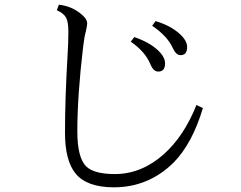

<svg xmlns="http://www.w3.org/2000/svg" viewBox="-20 -798 1040 828"><path d="M855 -332Q809.1 -178.7 729 -97.2Q620.6 9.8 471.2 9.8Q355 9.8 306.2 -49.3Q260.3 -105 260.3 -225.1Q260.3 -372.1 271 -552.2Q274.9 -613.8 274.9 -660.2Q274.9 -703.6 265.1 -721.7Q254.9 -740.7 225.1 -753.9L233.9 -777.8Q285.6 -772 324.7 -741.7Q356 -717.8 356 -697.3Q356 -687.5 350.1 -662.1Q343.3 -638.2 338.4 -595.2Q313.5 -384.3 313.5 -231.4Q313.5 -116.2 353 -79.1Q387.2 -47.4 475.6 -47.4Q589.4 -47.4 685.1 -131.8Q773.4 -210 827.1 -345.2ZM559.1 -638.2Q624 -615.7 660.2 -582Q691.9 -552.7 691.9 -524.4Q691.9 -489.3 662.1 -489.3Q641.6 -489.3 628.9 -520.5Q605.5 -576.2 543.9 -618.2ZM650.9 -707Q714.8 -688 753.9 -652.8Q787.1 -623 787.1 -595.2Q787.1 -560.1 758.3 -560.1Q738.8 -560.1 724.1 -592.8Q701.7 -642.1 636.2 -687Z"/></svg>

Font: I.Ming
Style: Regular
Weight: 400
Designer: Ichiten Fonts Project
Version: Version 6.11; Dec 27, 2019